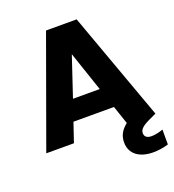

<svg xmlns="http://www.w3.org/2000/svg" viewBox="-161 -826 1058 1167"><g transform="rotate(-20 368.5 -242.5)"><path d="M195 0 237 -124H499L539 -6C499 26 483 59 483 100C483 176 543 217 630 217C664 217 697 212 729 202V106C700 116 675 121 654 121C625 121 609 109 609 86C609 63 626 45 675 22L722 0L468 -702H270L16 0ZM368 -513 455 -256H282Z"/></g></svg>

Font: Poppins
Style: Bold
Weight: 700
Designer: Ninad Kale (Devanagari), Jonny Pinhorn (Latin)
Foundry: Indian Type Foundry
Version: 4.004